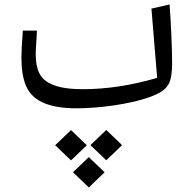

<svg xmlns="http://www.w3.org/2000/svg" viewBox="-20 -468 844 853"><path d="M319.8 13.2C371.1 13.2 425.8 8.8 484.9 0.5C543.9 -8.3 593.8 -19.5 634.8 -33.2C666.5 -43.9 689.9 -55.2 705.1 -66.9C720.2 -78.1 731 -93.3 736.3 -111.3C741.7 -129.4 744.6 -155.3 744.6 -188C744.6 -215.8 743.7 -257.8 741.2 -314C738.8 -370.1 735.8 -414.6 733.4 -448.2L652.8 -429.7L678.2 -122.1C563.5 -88.4 453.6 -71.8 348.6 -71.8C291 -71.8 247.1 -78.1 216.3 -90.8C185.5 -103 165 -120.6 154.8 -142.6C144 -164.6 138.7 -192.4 138.7 -226.1C138.7 -238.3 139.6 -258.8 141.6 -286.6C143.1 -305.7 143.6 -320.8 144 -332H81.5C77.1 -278.3 75.2 -237.8 75.2 -210C75.2 -161.1 81.5 -120.6 94.7 -88.9C120.6 -24.4 188.5 13.2 319.8 13.2ZM381.8 176.8 452.1 244.1 522.5 176.8 452.1 109.4ZM225.1 177.2 295.4 244.6 365.7 177.2 295.4 109.9ZM304.2 297.4 374.5 364.7 444.8 297.4 374.5 230Z"/></svg>

Font: SG Kara Light
Style: Regular
Weight: 400
Designer: Damoon Khanjanzadeh
Version: Version 1.000